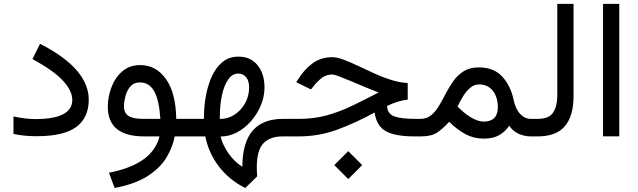

<svg xmlns="http://www.w3.org/2000/svg" viewBox="-20 -692 3236 974"><path d="M159.2 -87.9Q346.7 -87.9 346.7 -185.1Q346.7 -231 299.8 -282.2Q252.9 -333.5 144.5 -392.6L183.1 -469.7Q308.6 -405.8 369.4 -334.7Q430.2 -263.7 430.2 -186.5Q430.2 -94.7 366.9 -47.9Q303.7 -1 166.5 -1Q101.1 -1 48.3 -12.7V-101.1Q112.3 -87.9 159.2 -87.9Z M691.4 -361.8Q771.5 -361.8 821.8 -291.3Q872.1 -220.7 874 -88.9H933.1V0H866.2Q855.5 56.2 823.5 108.6Q791.5 161.1 728.5 201.4Q665.5 241.7 561.5 261.7L532.7 184.1Q753.9 141.6 789.1 0H711.9Q526.9 0 526.9 -149.9Q526.9 -200.2 545.2 -249Q563.5 -297.9 600.1 -329.8Q636.7 -361.8 691.4 -361.8ZM707 -88.9H793.5Q787.6 -183.1 762.5 -228.5Q737.3 -273.9 689.9 -273.9Q658.7 -273.9 640.9 -252.7Q623 -231.4 616 -203.1Q608.9 -174.8 608.9 -152.8Q608.9 -118.7 632.1 -103.8Q655.3 -88.9 707 -88.9Z M913.6 0V-88.9H1014.6V-97.7Q1014.6 -149.9 1024.2 -203.9Q1033.7 -257.8 1054.2 -303.5Q1074.7 -349.1 1108.2 -377Q1141.6 -404.8 1189.5 -404.8Q1251.5 -404.8 1286.6 -361.3Q1321.8 -317.9 1321.8 -248Q1321.8 -202.6 1303.7 -158.7Q1285.6 -114.7 1254.4 -78.6Q1223.1 -42.5 1183.1 -21Q1143.1 0.5 1099.1 0.5Q1108.9 41.5 1137.7 84Q1166.5 126.5 1209.5 154.3Q1209.5 -88.9 1415 -88.9H1431.2V0H1414.1Q1348.6 0 1315.7 35.6Q1282.7 71.3 1282.7 156.2Q1282.7 167 1283.2 179Q1283.7 190.9 1284.7 202.6L1224.1 261.7Q1141.1 219.7 1089.4 151.1Q1037.6 82.5 1021.5 0ZM1188.5 -318.8Q1159.2 -318.8 1138.2 -289.6Q1117.2 -260.3 1106.2 -210.2Q1095.2 -160.2 1095.2 -98.1V-88.4Q1136.2 -88.4 1169.9 -110.4Q1203.6 -132.3 1223.6 -168.7Q1243.7 -205.1 1243.7 -248Q1243.7 -282.7 1228.3 -300.8Q1212.9 -318.8 1188.5 -318.8Z M1746.6 74.7 1817.4 145.5 1746.6 216.3 1675.8 145.5ZM2048.3 -271V-186.5Q2027.3 -184.6 2001.5 -177.2Q1975.6 -169.9 1943.8 -154.8Q1944.8 -114.3 1980.5 -101.6Q2016.1 -88.9 2085.9 -88.9H2112.8V0H2084Q1984.4 0 1937.3 -26.4Q1890.1 -52.7 1880.4 -121.1Q1783.7 -68.4 1690.7 -34.2Q1597.7 0 1493.2 0H1411.6V-88.9H1494.6Q1571.3 -88.9 1636 -106.4Q1700.7 -124 1764.4 -154.5Q1828.1 -185.1 1900.9 -223.1Q1866.2 -235.8 1829.1 -251.5Q1792 -267.1 1758.5 -281.2Q1725.1 -295.4 1700.2 -304.7Q1675.3 -314 1665 -314Q1635.3 -314 1612.5 -296.6Q1589.8 -279.3 1570.8 -254.9L1557.6 -238.3L1482.9 -274.9L1490.2 -286.6Q1522.5 -338.9 1565.2 -370.4Q1607.9 -401.9 1665.5 -401.9Q1689.5 -401.9 1723.4 -389.2Q1757.3 -376.5 1797.4 -357.4Q1837.4 -338.4 1880.4 -318.8Q1923.3 -299.3 1966.3 -285.9Q2009.3 -272.5 2048.3 -271Z M2114.7 0H2093.3V-88.9H2112.3Q2145 -88.9 2167.5 -107.7Q2189.9 -126.5 2207.5 -156.2Q2225.1 -186 2242.4 -219.5Q2259.8 -252.9 2281.2 -282.7Q2302.7 -312.5 2333.3 -331.3Q2363.8 -350.1 2408.7 -350.1Q2485.4 -350.1 2527.8 -303.5Q2570.3 -256.8 2585 -187.5Q2594.7 -139.6 2618.4 -114.3Q2642.1 -88.9 2673.3 -88.9H2686V0H2672.9Q2641.6 0 2611.8 -12.9Q2582 -25.9 2563.5 -54.2Q2543 -24.4 2512.7 -6.6Q2482.4 11.2 2434.1 11.2Q2385.3 11.2 2344 -10Q2302.7 -31.2 2258.3 -74.2Q2226.6 -38.6 2197.3 -19.3Q2168 0 2114.7 0ZM2410.6 -263.7Q2386.2 -263.7 2366.2 -247.3Q2346.2 -231 2330.1 -205.1Q2314 -179.2 2301.3 -151.4Q2317.4 -134.8 2333.5 -121.6Q2349.6 -108.4 2364.7 -99.1Q2403.8 -75.2 2433.1 -75.2Q2505.4 -75.2 2505.4 -147.9Q2505.4 -198.7 2480.2 -231.2Q2455.1 -263.7 2410.6 -263.7Z M2666.5 -88.9H2707.5Q2766.1 -88.9 2786.6 -122.1Q2807.1 -155.3 2807.1 -205.1V-672.4H2889.6V-205.6Q2889.6 -104 2845.7 -52Q2801.8 0 2707 0H2666.5Z M3121.6 -672.4V-0.5H3039.1V-672.4Z"/></svg>

Font: Vazirmatn FD
Style: Regular
Weight: 400
Designer: Saber Rastikerdar
Foundry: Saber Rastikerdar
Version: Version 33.001